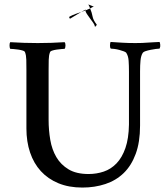

<svg xmlns="http://www.w3.org/2000/svg" viewBox="-20 -840 752 865"><path d="M150 -646Q179 -646 210.5 -647Q242 -648 271 -650Q275 -646 275 -635.5Q275 -625 271 -620Q267 -620 256.5 -619Q246 -618 235 -616.5Q224 -615 215 -612Q206 -609 205 -604Q200 -591 199.5 -570.5Q199 -550 199 -525V-300Q199 -254 206.5 -210Q214 -166 234 -132Q254 -98 289 -77Q324 -56 379 -56Q415 -56 447.5 -67Q480 -78 505 -104Q530 -130 545 -173Q560 -216 561 -279V-517Q561 -545 559.5 -566Q558 -587 550 -600Q548 -605 538.5 -608.5Q529 -612 518 -615Q507 -618 496 -619.5Q485 -621 479 -621Q475 -626 475.5 -636Q476 -646 478 -651Q509 -649 533 -647.5Q557 -646 590 -646Q607 -646 620 -646.5Q633 -647 645 -648Q657 -649 670 -649.5Q683 -650 699 -651Q701 -647 702 -638Q703 -629 699 -621Q694 -621 682.5 -619.5Q671 -618 658.5 -615.5Q646 -613 635.5 -609.5Q625 -606 622 -600Q615 -588 613 -567.5Q611 -547 611 -518V-274Q611 -200 591.5 -147Q572 -94 537.5 -60.5Q503 -27 455 -11Q407 5 351 5Q290 5 243 -14.5Q196 -34 164 -69Q132 -104 115.5 -153Q99 -202 99 -261V-525Q99 -550 98.5 -570.5Q98 -591 93 -604Q92 -609 83 -612Q74 -615 63 -616.5Q52 -618 41.5 -619Q31 -620 26 -620Q23 -625 23 -635.5Q23 -646 26 -650Q56 -648 88.5 -647Q121 -646 150 -646ZM403 -809Q402 -810 397 -808Q394 -806 386 -802Q394 -783 397 -766Q400 -749 416 -729Q415 -726 412.5 -722.5Q410 -719 407 -721Q407 -727 400.5 -736.5Q394 -746 386 -756.5Q378 -767 371.5 -777Q365 -787 365 -793Q360 -791 355.5 -789.5Q351 -788 346 -786Q333 -778 318.5 -769.5Q304 -761 296 -756Q294 -756 292.5 -759.5Q291 -763 293 -765Q308 -773 321 -777.5Q334 -782 346 -786Q355 -791 361 -794.5Q367 -798 366 -797Q365 -796 365 -793L386 -802Q384 -807 382.5 -811Q381 -815 378 -820Q383 -818 393 -814Q403 -810 403 -809Z"/></svg>

Font: Vermiglione Medium
Style: Regular
Weight: 500
Version: Version 1.000